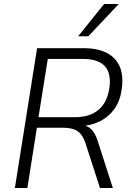

<svg xmlns="http://www.w3.org/2000/svg" viewBox="-20 -948 670 968"><path d="M55 0 167 -705H402Q473 -705 519 -681Q565 -657 584 -611.5Q603 -566 594 -501Q587 -443 558.5 -401.5Q530 -360 484.5 -337Q439 -314 380 -311L384 -318L394 -317Q422 -315 441 -295.5Q460 -276 473 -236L549 0H484L412 -223Q402 -254 387.5 -271.5Q373 -289 351 -296.5Q329 -304 295 -304H166L118 0ZM174 -357H356Q434 -357 478 -395.5Q522 -434 532 -508Q541 -580 507.5 -615.5Q474 -651 396 -651H221ZM374 -765 505 -928H579L425 -765Z"/></svg>

Font: Nunito Sans 10pt SemiCondensed Light
Style: Italic
Weight: 300
Width: 4
Italic angle: -9°
Designer: Vernon Adams
Foundry: Vernon Adams
Version: Version 3.101;gftools[0.9.27]